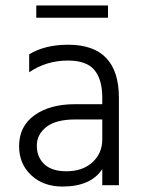

<svg xmlns="http://www.w3.org/2000/svg" viewBox="-20 -679 526 704"><path d="M223 -51Q283 -51 319 -84Q355 -117 355 -168V-241H256Q185 -241 150 -213.5Q115 -186 115 -145Q115 -103 142.5 -77Q170 -51 223 -51ZM355 -59Q313 5 209 5Q139 5 94.5 -36.5Q50 -78 50 -143Q50 -216 106.5 -256.5Q163 -297 256 -297H355V-320Q355 -388 326 -422.5Q297 -457 229 -457Q150 -457 87 -414V-480Q145 -515 230 -515Q416 -515 416 -320V0H355ZM376 -614H113V-659H376Z"/></svg>

Font: Hind Guntur Light
Style: Regular
Weight: 300
Designer: Manushi Parikh, Hitesh Malaviya
Foundry: Indian Type Foundry
Version: Version 1.002;PS 1.0;hotconv 1.0.86;makeotf.lib2.5.63406; tt